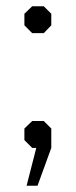

<svg xmlns="http://www.w3.org/2000/svg" viewBox="-20 -473 242 614"><path d="M58 -392V-429L83 -453H120L144 -429V-392L120 -367H83ZM96 0H83L58 -25V-62L83 -86H120L144 -62V0L100 121H65Z"/></svg>

Font: Chakra Petch Light
Style: Regular
Weight: 300
Designer: Katatrad Aksorn Co.,Ltd.
Foundry: Cadson Demak Co.,Ltd.
Version: Version 1.000; ttfautohint (v1.6)